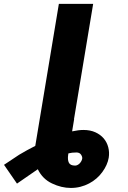

<svg xmlns="http://www.w3.org/2000/svg" viewBox="-179 -747 647 972"><path d="M-158.7 87.4 -81.7 36.2Q-62.5 24.9 -42.1 13.5Q-21.7 2.1 -0.4 -8.5L119 -727.3H292.6L195.7 -144.2H196.4L186.1 -82Q203.1 -85.6 217.2 -87.4Q231.2 -89.1 243.3 -89.1Q277.7 -89.1 303.6 -77.4Q329.5 -65.7 346.1 -46.2Q362.6 -26.6 369.1 -1.2Q375.7 24.1 371.4 51.5Q365.1 88.4 339.1 123.9Q326.3 141.7 309.3 156.4Q292.3 171.2 272 181.8Q251.8 192.5 228.5 198.5Q205.3 204.5 179.7 204.5Q132.1 204.5 84.5 181.8Q36.2 159.1 12.4 109.7L-93 182.5ZM201.3 91.3Q207.4 91.3 213.4 88.2Q219.5 85.2 224.3 80.3Q229 75.3 232.6 68.9Q236.2 62.5 237.2 56.1Q238.6 47.2 231.5 36.2Q224.1 24.9 207.7 24.9Q184.7 24.9 167.3 29.5L166.2 36.2Q162.3 61.8 169.6 76.5Q176.8 91.3 201.3 91.3Z"/></svg>

Font: Inter P Extra Bold
Style: Italic
Weight: 800
Italic angle: 9.39999°
Designer: Rasmus Andersson
Foundry: rsms
Version: Version 3.018;git-588b23468